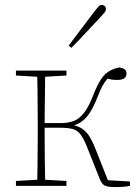

<svg xmlns="http://www.w3.org/2000/svg" viewBox="-20 -758 569 783"><path d="M388 -25 336 -156Q322 -192 308.5 -209.5Q295 -227 276 -232Q257 -237 226 -237H162Q162 -179 162.5 -121Q163 -63 164 -25L251 -20V0H45V-20L132 -25Q133 -51 133 -84.5Q133 -118 133.5 -151Q134 -184 134 -210V-260Q134 -286 133.5 -319.5Q133 -353 133 -386Q133 -419 132 -445L45 -450V-470H251V-450L164 -445Q164 -419 163.5 -385.5Q163 -352 162.5 -318Q162 -284 162 -256H228Q256 -256 279 -264Q302 -272 322 -297Q342 -322 361 -372Q377 -412 391.5 -434Q406 -456 424 -467Q442 -478 467 -483Q480 -481 488 -475.5Q496 -470 496 -458Q496 -432 458 -432Q446 -432 436 -433.5Q426 -435 418 -437Q407 -424 398 -408Q389 -392 378 -363Q358 -311 336 -284Q314 -257 283 -247Q312 -240 332 -218.5Q352 -197 372 -144L420 -23L510 -18V0Q496 3 480.5 4Q465 5 454 5Q419 5 407.5 -1Q396 -7 388 -25ZM260 -572Q288 -609 314.5 -644.5Q341 -680 362 -707Q375 -724 381.5 -731Q388 -738 395 -738Q402 -738 407 -733.5Q412 -729 412 -721Q412 -714 405 -705.5Q398 -697 383 -681Q361 -658 332 -626.5Q303 -595 271 -563Z"/></svg>

Font: Source Serif Pro ExtraLight
Style: Regular
Weight: 200
Designer: Frank Grießhammer
Foundry: Adobe Systems Incorporated
Version: Version 3.001;hotconv 1.0.111;makeotfexe 2.5.65597